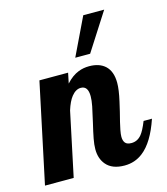

<svg xmlns="http://www.w3.org/2000/svg" viewBox="-150 -837 810 931"><g transform="rotate(-15 254.5 -372.0)"><path d="M355 -750H460L338.9 -561H264.2ZM269 -29.3Q243.2 -59.6 243.2 -106.9Q243.2 -129.4 248.8 -159.2Q254.4 -189 265.6 -235.8Q276.9 -283.7 282.5 -312.3Q288.1 -340.8 288.1 -361.8Q288.1 -413.1 252 -413.1Q226.6 -413.1 205.1 -386.2Q187 -363.3 173.8 -320.8L106 0H-38.1L67.9 -500H211.9L201.2 -448.2Q230.5 -481 264.2 -494.1Q289.1 -503.9 317.9 -503.9Q368.7 -503.9 397.9 -477.5Q429.2 -448.7 429.2 -391.1Q429.2 -356.4 416.5 -300.8Q413.1 -284.7 405.3 -252.4Q391.1 -198.2 384.8 -166Q380.9 -145.5 380.9 -132.8Q380.9 -112.8 389.9 -101.8Q398.9 -90.8 420.9 -90.8Q450.7 -90.8 471.2 -115.2Q486.8 -133.8 504.9 -179.2H546.9Q509.8 -69.3 453.1 -25.4Q413.1 5.9 360.8 5.9Q298.8 5.9 269 -29.3Z"/></g></svg>

Font: Pattaya
Style: Regular
Weight: 400
Designer: Pablo Impallari / Thai characters Designed by Thanarat Vachiruckul and Suppakit Chalermlarp
Foundry: Pablo Impallari
Version: Version 2.001